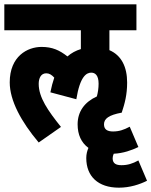

<svg xmlns="http://www.w3.org/2000/svg" viewBox="-20 -642 700 888"><path d="M172 -425C107 -425 25 -382 25 -261C25 -177 78 -79 159 17L262 -55C202 -130 159 -191 159 -254C159 -280 169 -303 194 -303C208 -303 219 -296 231 -283C224 -263 218 -240 213 -215L333 -183C350 -289 380 -306 402 -306C420 -306 436 -294 436 -255C436 -234 433 -215 428 -196C371 -170 339 -126 339 -67C339 -19 356 18 389 42C383 56 379 71 379 89C379 173 433 226 530 226C581 226 626 211 660 194L620 100C593 115 570 122 542 122C518 122 501 115 501 90C501 83 503 76 506 69C550 67 589 53 620 38L580 -56C552 -41 530 -34 503 -34C478 -34 461 -42 461 -67C461 -93 483 -110 543 -121C557 -163 568 -204 568 -260C568 -332 542 -386 486 -410V-502H611V-622H0V-502H354V-415C331 -408 310 -397 292 -381C255 -410 222 -425 172 -425Z"/></svg>

Font: Noto Sans Devanagari UI ExtraCondensed ExtraBold
Style: Regular
Weight: 800
Width: 2
Designer: Jelle Bosma - Monotype Design Team
Foundry: Monotype Imaging Inc.
Version: Version 2.003